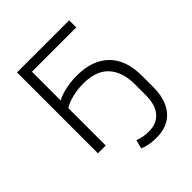

<svg xmlns="http://www.w3.org/2000/svg" viewBox="-241 -850 1183 1183"><g transform="rotate(-45 350.0 -258.5)"><path d="M434 188Q399 188 369.5 182.5Q340 177 319 167L334 110Q353 118 376.5 122.5Q400 127 429 127Q494 127 532.5 84Q571 41 571 -47V-137Q571 -248 516 -308Q461 -368 349 -368Q316 -368 284.5 -363Q253 -358 226 -349Q199 -340 177 -326V0H109V-705H563V-643H177V-392Q196 -404 225 -412.5Q254 -421 287.5 -426Q321 -431 354 -431Q489 -431 564 -358.5Q639 -286 639 -143V-48Q639 28 614 81Q589 134 543 161Q497 188 434 188Z"/></g></svg>

Font: Nunito Sans 8pt Light
Style: Regular
Weight: 300
Version: Version 3.101;gftools[0.9.27]